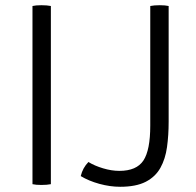

<svg xmlns="http://www.w3.org/2000/svg" viewBox="-20 -706 753 736"><path d="M104.5 -683Q117.5 -686 138.5 -686Q160.5 -686 175 -683V0Q160.5 3 138.5 3Q117.5 3 104.5 0ZM319 -85Q342.5 -70.5 375 -60.8Q407.5 -51 437.5 -51Q503.5 -51 529.8 -90.8Q556 -130.5 556 -224.5V-683Q570.5 -686 592.5 -686Q613.5 -686 626.5 -683V-239.5Q626.5 -187.5 620.2 -142.2Q614 -97 595 -62.8Q576 -28.5 538.8 -9.2Q501.5 10 440.5 10Q402 10 361 -1.2Q320 -12.5 289.5 -31Q297 -62.5 319 -85Z"/></svg>

Font: Signika Negative SC Light
Style: Regular
Weight: 300
Designer: Anna Giedryś
Foundry: Anna Giedryś
Version: Version 2.000; ttfautohint (v1.8.3) -l 8 -r 50 -G 200 -x 9 -